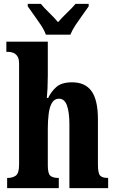

<svg xmlns="http://www.w3.org/2000/svg" viewBox="-20 -976 603 996"><path d="M17 0V-53H21Q45 -53 62 -65Q79 -77 79 -122V-646Q79 -673 69 -686Q59 -699 46 -703Q33 -707 25 -707H13V-760H228V-585Q228 -551 226.5 -518.5Q225 -486 223 -468H230Q244 -499 271.5 -524Q299 -549 354 -549Q422 -549 455 -503Q488 -457 488 -356V-123Q488 -77 499.5 -65Q511 -53 539 -53H541V0H340V-330Q340 -393 327.5 -428.5Q315 -464 286 -464Q262 -464 249.5 -442.5Q237 -421 232.5 -385.5Q228 -350 228 -309V-118Q228 -76 241 -64.5Q254 -53 282 -53H285V0ZM218 -796Q210 -819 192.5 -845.5Q175 -872 156 -898Q137 -924 124 -943V-956H192Q207 -937 235 -910Q263 -883 281 -861Q300 -883 328 -910Q356 -937 372 -956H440V-943Q427 -924 408 -898Q389 -872 371.5 -845.5Q354 -819 345 -796Z"/></svg>

Font: Noto Serif ExtraCondensed ExtraBold
Style: Regular
Weight: 800
Width: 2
Designer: Monotype Design Team
Foundry: Monotype Imaging Inc.
Version: Version 2.013; ttfautohint (v1.8.4.7-5d5b)